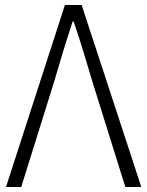

<svg xmlns="http://www.w3.org/2000/svg" viewBox="-20 -749 590 769"><path d="M4 0H65L196 -419C222 -508 242 -575 271 -663H275C305 -575 324 -508 351 -419L482 0H546L307 -729H240Z"/></svg>

Font: Source Han Sans SC Light
Style: Regular
Weight: 300
Designer: Ryoko NISHIZUKA (kana & ideographs); Paul D. Hunt (Latin, Greek & Cyrillic); Wenlong ZHANG (bopomofo); Sandoll Communica
Foundry: Adobe Systems Incorporated
Version: Version 1.004;PS 1.004;hotconv 1.0.82;makeotf.lib2.5.63406